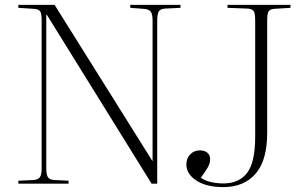

<svg xmlns="http://www.w3.org/2000/svg" viewBox="-20 -750 1236 784"><path d="M55 0V-12L116 -15Q135 -16 142.5 -26Q150 -36 150 -62V-668Q150 -694 144 -703.5Q138 -713 117 -714L55 -718V-730H203L602 -93H603V-667Q603 -693 595 -703Q587 -713 565 -714L512 -718V-730H717V-718L654 -715Q635 -714 628.5 -703.5Q622 -693 622 -666V0H599L171 -690H169V-62Q169 -36 176 -26Q183 -16 202 -15L260 -12V0ZM892 14Q822 14 781.5 -13Q741 -40 741 -78Q741 -104 757 -120Q773 -136 796 -136Q814 -136 826 -127Q838 -118 838 -99Q838 -82 827 -64Q816 -46 800 -24Q820 -11 844 -6Q868 -1 892 -1Q956 -1 989 -44Q1022 -87 1022 -192V-667Q1022 -695 1016 -704.5Q1010 -714 990 -715L909 -718V-730H1166V-718L1101 -714Q1084 -713 1077.5 -704.5Q1071 -696 1071 -666V-207Q1071 -95 1023.5 -40.5Q976 14 892 14Z"/></svg>

Font: Literata 72pt ExtraLight
Style: Regular
Weight: 200
Designer: Latin by Veronika Burian and Jose Scaglione. Greek by Irene Vlachou. Cyrillic by Vera Evstafieva.
Foundry: TypeTogether
Version: Version 3.002